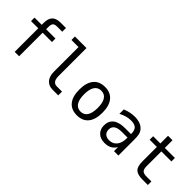

<svg xmlns="http://www.w3.org/2000/svg" viewBox="109 -1453 2281 2281"><g transform="rotate(45 1250.0 -312.0)"><path d="M425.8 -630.9V-568.4H340.8Q300.8 -568.4 285.2 -552.2Q269.5 -536.1 269.5 -493.2V-454.1H425.8V-395.5H269.5V0H195.3V-395.5H74.2V-454.1H195.3V-485.4Q195.3 -560.5 229.5 -595.7Q263.7 -630.9 335.9 -630.9Z M766.6 -164.1Q766.6 -114.3 785.2 -88.9Q803.7 -63.5 838.9 -63.5H926.8V0H832Q765.6 0 728.5 -43Q691.4 -85.9 691.4 -164.1V-576.2H572.3V-634.8H766.6Z M1250 -401.4Q1193.4 -401.4 1164.1 -356.9Q1134.8 -312.5 1134.8 -226.6Q1134.8 -140.6 1164.1 -95.7Q1193.4 -50.8 1250 -50.8Q1306.6 -50.8 1335.4 -95.7Q1364.3 -140.6 1364.3 -226.6Q1364.3 -312.5 1335.4 -356.9Q1306.6 -401.4 1250 -401.4ZM1250 -464.8Q1343.8 -464.8 1394 -403.3Q1444.3 -341.8 1444.3 -226.6Q1444.3 -110.4 1394.5 -49.3Q1344.7 11.7 1250 11.7Q1155.3 11.7 1105 -49.3Q1054.7 -110.4 1054.7 -226.6Q1054.7 -341.8 1105 -403.3Q1155.3 -464.8 1250 -464.8Z M1768.6 -227.5Q1703.1 -227.5 1669.9 -205.1Q1636.7 -182.6 1636.7 -136.7Q1636.7 -95.7 1661.6 -72.8Q1686.5 -49.8 1730.5 -49.8Q1792 -49.8 1827.1 -92.8Q1862.3 -135.7 1863.3 -211.9V-227.5ZM1937.5 -258.8V0H1863.3V-67.4Q1838.9 -26.4 1802.7 -7.3Q1766.6 11.7 1714.8 11.7Q1644.5 11.7 1603.5 -27.3Q1562.5 -66.4 1562.5 -131.8Q1562.5 -207 1613.3 -246.6Q1664.1 -286.1 1762.7 -286.1H1863.3V-297.9Q1862.3 -352.5 1835 -377Q1807.6 -401.4 1749 -401.4Q1710.9 -401.4 1671.9 -390.1Q1632.8 -378.9 1595.7 -358.4V-432.6Q1636.7 -449.2 1674.8 -457Q1712.9 -464.8 1749 -464.8Q1804.7 -464.8 1844.7 -448.2Q1884.8 -431.6 1909.2 -398.4Q1924.8 -377.9 1931.2 -348.1Q1937.5 -318.4 1937.5 -258.8Z M2263.7 -583V-454.1H2432.6V-395.5H2263.7V-149.4Q2263.7 -98.6 2282.7 -79.1Q2301.8 -59.6 2348.6 -59.6H2432.6V0H2340.8Q2257.8 0 2223.1 -33.7Q2188.5 -67.4 2188.5 -149.4V-395.5H2067.4V-454.1H2188.5V-583Z"/></g></svg>

Font: BabelStone Flags
Style: Regular
Weight: 400
Designer: Andrew West
Foundry: BabelStone
Version: Version 4.12